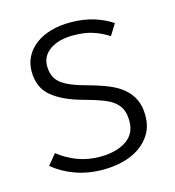

<svg xmlns="http://www.w3.org/2000/svg" viewBox="-87 -608 632 694"><g transform="rotate(-15 229.0 -261.5)"><path d="M367 -448Q339 -466 308.5 -476Q278 -486 236 -486Q181 -486 148.5 -463.5Q116 -441 116 -403Q116 -360 145 -337.5Q174 -315 244 -297Q284 -286 315.5 -273Q347 -260 368.5 -241.5Q390 -223 401.5 -198Q413 -173 413 -139Q413 -100 396.5 -72Q380 -44 353 -25.5Q326 -7 290.5 2Q255 11 217 11Q158 11 110 -7Q62 -25 30 -53L62 -92Q93 -67 132 -52Q171 -37 217 -37Q277 -37 314.5 -61.5Q352 -86 352 -134Q352 -158 345.5 -175Q339 -192 323.5 -205.5Q308 -219 281 -229.5Q254 -240 213 -251Q138 -271 97.5 -304.5Q57 -338 57 -399Q57 -429 70 -454Q83 -479 107 -497Q131 -515 164 -524.5Q197 -534 237 -534Q286 -534 324.5 -522Q363 -510 393 -490Z"/></g></svg>

Font: Jldddboxgfspflltxgxzjzlszac
Style: Regular
Weight: 300
Designer: Carrois Corporate & Edenspiekermann
Foundry: Carrois Corporate GbR & Edenspiekermann AG
Version: Version 2.001